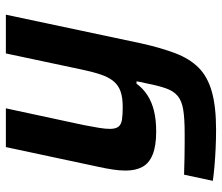

<svg xmlns="http://www.w3.org/2000/svg" viewBox="-71 -479 756 654"><g transform="rotate(-90 307.0 -152.0)"><path d="M192 206Q161 206 128.5 204.5Q96 203 67.5 200.5Q39 198 18 195L39 97Q74 98 99.5 98.5Q125 99 145 99Q165 99 180 99Q231 99 261 94Q291 89 307.5 75Q324 61 333 35.5Q342 10 350 -31Q352 -39 354 -48Q356 -57 357 -65H349Q333 -43 310 -28Q287 -13 256.5 -5.5Q226 2 186 2Q137 2 107.5 -10Q78 -22 65.5 -45Q53 -68 53 -102Q53 -122 56.5 -145.5Q60 -169 66 -196L133 -510H265L208 -245Q202 -214 198.5 -192.5Q195 -171 195 -156Q195 -136 202.5 -126.5Q210 -117 226.5 -114.5Q243 -112 270 -112Q302 -112 323 -119.5Q344 -127 357.5 -143.5Q371 -160 380 -186.5Q389 -213 397 -251L452 -510H584L486 -48Q471 19 452.5 67.5Q434 116 403.5 146.5Q373 177 322 191.5Q271 206 192 206Z"/></g></svg>

Font: Saira Thin SemiBold
Style: Italic
Weight: 600
Italic angle: -12°
Version: Version 1.101